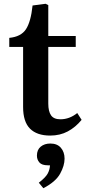

<svg xmlns="http://www.w3.org/2000/svg" viewBox="-20 -702 454 1014"><path d="M245 14Q175 14 138.5 -22.5Q102 -59 102 -137V-454H29V-502Q91 -508 117 -547.5Q143 -587 152 -673L221 -682L235 -675V-512H380V-454H235V-155Q235 -114 249.5 -93Q264 -72 299 -72Q347 -72 388 -105L411 -69Q379 -30 338 -8Q297 14 245 14ZM209 292 185 263Q221 235 232 214.5Q243 194 244 171H233Q201 171 188 156Q175 141 175 120Q175 89 195 72.5Q215 56 246 56Q282 56 301.5 78.5Q321 101 321 136Q321 173 297.5 215.5Q274 258 209 292Z"/></svg>

Font: Literata 36pt SemiBold
Style: Regular
Weight: 600
Designer: Latin by Veronika Burian and Jose Scaglione. Greek by Irene Vlachou. Cyrillic by Vera Evstafieva.
Foundry: TypeTogether
Version: Version 3.002